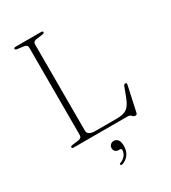

<svg xmlns="http://www.w3.org/2000/svg" viewBox="-222 -811 1027 1155"><g transform="rotate(-30 291.5 -233.0)"><path d="M251.5 -682.5 209.5 -677Q185 -674 185 -654V-54.5Q185 -21 239.5 -21H389Q435.5 -21 458.8 -38.5Q482 -56 500 -103.5L524.5 -168.5Q528.5 -179 537 -179Q548.5 -179 545 -165L507.5 7.5Q504.5 20 494.5 20Q482 20 474.5 10Q467 0 449.5 0H76.5Q64 0 64 -8Q64 -15.5 78.5 -17.5L120.5 -23Q145 -26 145 -46V-654Q145 -674 120.5 -677L78.5 -682.5Q64 -684.5 64 -692Q64 -700 76.5 -700H253.5Q266 -700 266 -692Q266 -684.5 251.5 -682.5ZM302.5 148.5Q287.5 148.5 279.2 139.5Q271 130.5 271 118Q271 103.5 280.8 94.5Q290.5 85.5 304.5 85.5Q320.5 85.5 331.5 98.8Q342.5 112 342.5 142.5Q342.5 177.5 325 201.2Q307.5 225 280 233.5Q270.5 236.5 267.5 230Q264 223 274 220.5Q296 212.5 309 195.5Q322 178.5 322 160Q322 148.5 311 148.5Z"/></g></svg>

Font: Fraunces 9pt Thin
Style: Regular
Weight: 100
Version: Version 1.000;[b76b70a41]